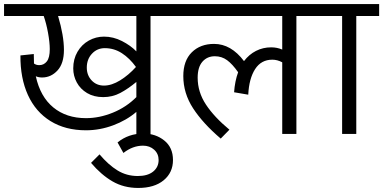

<svg xmlns="http://www.w3.org/2000/svg" viewBox="-40 -662 1894 949"><path d="M814 -583H704V11H634V-109Q585 -67 519 -42.5Q453 -18 385 -18Q283 -18 209.5 -63.5Q136 -109 98 -192.5Q60 -276 61 -388L127 -395Q127 -363 128 -348Q139 -340 154 -340Q177 -340 191.5 -358.5Q206 -377 206 -419Q206 -452 197.5 -499Q189 -546 176 -583H-20V-642H814ZM634 -583H247Q276 -486 276 -415Q276 -348 244 -313.5Q212 -279 168 -279Q151 -279 137 -285Q159 -184 223.5 -131Q288 -78 385 -78Q451 -78 517.5 -105Q584 -132 634 -182V-257Q593 -223 554.5 -202.5Q516 -182 470 -182Q424 -182 390.5 -202Q357 -222 339.5 -254.5Q322 -287 322 -324Q322 -370 343 -406Q364 -442 399 -461.5Q434 -481 474 -481Q520 -481 563 -459Q606 -437 634 -408ZM478 -424Q440 -424 414.5 -396.5Q389 -369 389 -328Q389 -290 413 -264.5Q437 -239 474 -239Q512 -239 554 -265Q596 -291 632 -331Q601 -374 562.5 -399Q524 -424 478 -424Z M410 143 452 101Q496 153 541 180.5Q586 208 641 208Q690 208 717 186Q744 164 744 129Q744 98 722 78Q700 58 667 58Q616 58 570 94L541 42Q595 -2 669 -2Q729 -2 772 32.5Q815 67 815 129Q815 191 769 229Q723 267 643 267Q572 267 516 234.5Q460 202 410 143Z M1538 -583H1425V0H1355V-354Q1331 -367 1306 -367Q1251 -367 1221 -320.5Q1191 -274 1187 -194L1117 -206Q1121 -261 1137 -305Q1109 -345 1082.5 -364.5Q1056 -384 1022 -384Q984 -384 960.5 -357Q937 -330 937 -278Q937 -207 978 -145Q1019 -83 1094 -21L1051 23Q963 -52 914.5 -126.5Q866 -201 866 -286Q866 -362 908 -403.5Q950 -445 1018 -445Q1102 -445 1166 -360Q1191 -393 1225.5 -410.5Q1260 -428 1300 -428Q1330 -428 1355 -417V-583H794V-642H1538Z M1834 -583H1721V0H1651V-583H1518V-642H1834Z"/></svg>

Font: Martel Sans Light
Style: Regular
Weight: 300
Designer: Dan Reynolds and Mathieu Réguer
Foundry: Dan Reynolds and Mathieu Réguer
Version: Version 1.002; ttfautohint (v1.1) -l 5 -r 5 -G 72 -x 0 -D la